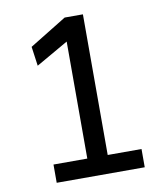

<svg xmlns="http://www.w3.org/2000/svg" viewBox="-81 -792 749 860"><g transform="rotate(-10 293.0 -361.5)"><path d="M261.2 -615.2 114.7 -531.2 102.5 -619.1 271 -722.7H354V-83H507.8V0H107.4V-83H261.2Z"/></g></svg>

Font: Andika Compact
Style: Regular
Weight: 400
Designer: Victor Gaultney, Annie Olsen, Julie Remington, Don Collingsworth, Eric Hays, Becca Hirsbrunner
Foundry: SIL International
Version: Version 5.000 ; LnSpcTght